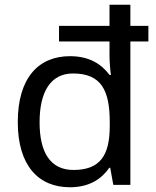

<svg xmlns="http://www.w3.org/2000/svg" viewBox="-20 -780 657 810"><path d="M275 10C358 10 409 -26 441 -72H445L458 0H530V-605H606V-671H530V-760H442V-671H229V-605H442V-544C442 -523 445 -481 448 -464H442C409 -508 359 -543 275 -543C143 -543 55 -452 55 -265C55 -83 141 10 275 10ZM290 -63C193 -63 147 -136 147 -264C147 -392 193 -470 288 -470C407 -470 443 -399 443 -265V-248C443 -124 402 -63 290 -63Z"/></svg>

Font: Noto Sans Mro
Style: Regular
Weight: 400
Designer: Monotype Design Team
Foundry: Monotype Imaging Inc.
Version: Version 2.001